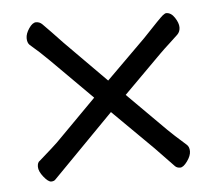

<svg xmlns="http://www.w3.org/2000/svg" viewBox="-39 -625 578 510"><g transform="rotate(-5 250.0 -369.5)"><path d="M90 -162Q86 -157 78 -157Q70 -157 58 -172Q46 -187 46 -199Q46 -211 53 -215Q94 -251 102 -259L211 -369L103 -477Q78 -502 52 -524Q46 -530 46 -542Q46 -554 55.5 -568Q65 -582 74.5 -582Q84 -582 91 -575Q98 -568 113.5 -552Q129 -536 142 -522L252 -411L357 -515Q405 -566 411.5 -571Q418 -576 421 -576Q434 -576 443.5 -561.5Q453 -547 453 -535.5Q453 -524 445.5 -516.5Q438 -509 422.5 -495Q407 -481 396 -470L295 -369L397 -267Q411 -253 445 -223Q452 -217 452 -205Q452 -193 441.5 -178.5Q431 -164 422.5 -164Q414 -164 409 -169Q367 -213 359 -221L252 -327Z"/></g></svg>

Font: LXGW WenKai Mono Lite
Style: Regular
Weight: 400
Monospace: yes
Designer: LXGW / Fontworks Inc.
Foundry: LXGW / Fontworks Inc.
Version: Version 1.520; June 14, 2025